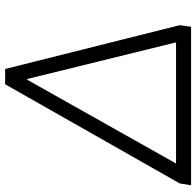

<svg xmlns="http://www.w3.org/2000/svg" viewBox="-28 -716 745 728"><g transform="rotate(-90 344.0 -352.5)"><path d="M5 0 12 -43 388 -705H446L612 -43L606 0ZM405 -621 69 -24 74 -57H561L555 -24L408 -621Z"/></g></svg>

Font: Nunito Sans 10pt Light
Style: Italic
Weight: 300
Italic angle: -9°
Designer: Vernon Adams
Foundry: Vernon Adams
Version: Version 3.101;gftools[0.9.27]